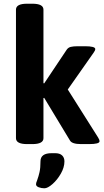

<svg xmlns="http://www.w3.org/2000/svg" viewBox="-20 -774 561 1034"><path d="M516 -13Q516 2 459 2H417Q368 2 357 -17L218 -247L214 -246V-30Q214 2 154 2H126Q66 2 66 -30V-722Q66 -754 126 -754H154Q214 -754 214 -722V-326L218 -325L339 -506Q347 -518 361 -521.5Q375 -525 400 -525H437Q493 -525 493 -510Q493 -502 484 -490L345 -292L508 -34Q516 -22 516 -13ZM174 218Q174 211 180 197Q188 175 193 152.5Q198 130 198 95Q198 51 258 51H277Q302 51 314.5 63Q327 75 327 95Q327 127 308 160.5Q289 194 263 217Q237 240 219 240Q203 240 188.5 234.5Q174 229 174 218Z"/></svg>

Font: Asap-Bold
Style: Bold
Weight: 700
Designer: Pablo Cosgaya
Foundry: Omnibus-Type
Version: Version 2.000; ttfautohint (v1.8)